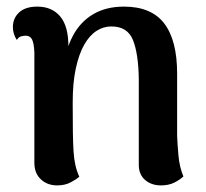

<svg xmlns="http://www.w3.org/2000/svg" viewBox="-20 -547 623 581"><path d="M153 14Q123 14 103.5 -4.5Q84 -23 84 -54V-387Q83 -416 77 -427.5Q71 -439 58 -439Q52 -439 44 -437Q36 -435 31 -426Q19 -444 19 -465Q19 -492 38 -509.5Q57 -527 93 -527Q137 -527 162 -497.5Q187 -468 187 -407V-363L171 -336Q178 -396 200.5 -438.5Q223 -481 262 -504Q301 -527 355 -527Q438 -527 477 -476Q516 -425 516 -324V-135Q517 -111 520 -76.5Q523 -42 535 -13Q523 -2 506.5 6Q490 14 467 14Q438 14 419 -2.5Q400 -19 400 -48V-307Q399 -384 382.5 -425.5Q366 -467 317 -467Q293 -467 272 -453.5Q251 -440 235 -412Q219 -384 209.5 -340.5Q200 -297 200 -237Q200 -184 200.5 -149Q201 -114 202.5 -90Q204 -66 208 -48Q212 -30 220 -12Q212 -5 194.5 4.5Q177 14 153 14Z"/></svg>

Font: Arima SemiBold
Style: Regular
Weight: 600
Designer: Joana Correia and Natanael Gama
Foundry: NDISCOVER
Version: Version 1.101;gftools[0.9.23]